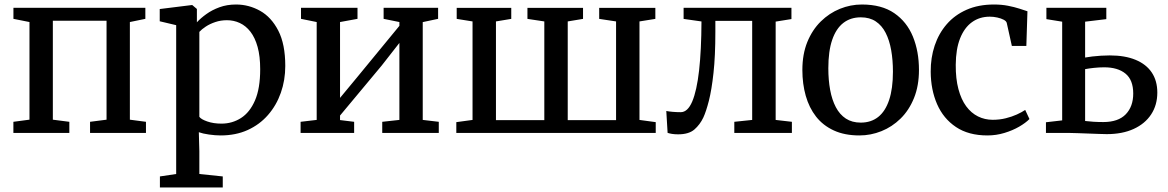

<svg xmlns="http://www.w3.org/2000/svg" viewBox="-20 -590 5182 852"><path d="M39.4 0V-49.5L110.8 -59V-492.2L39.6 -506.4V-555.3H625V-506.4L556.3 -492.2V-58.9L627.7 -49.5V0H379.6V-49.5L452.8 -58.9V-497.9H214.5V-58.9L287.7 -49.5V0Z M1245.9 -297.4Q1245.9 -234.1 1226.2 -178.3Q1206.6 -122.5 1169.3 -79.8Q1132.1 -37.1 1079.1 -13Q1026 11 959.1 11Q934.9 11 907.4 7Q879.8 3.1 862.3 -3.3L864.6 80.6V182.1L968.5 192.9V242H689.6V192.9L761.8 182.1V-478.3L688.8 -495.6V-549.9L831.2 -567.6H833.2L853.7 -550.2V-491.1Q870.1 -509.1 895.4 -527.3Q920.6 -545.6 953.9 -557.8Q987.2 -570 1027.4 -570Q1084 -570 1134 -542.1Q1184 -514.1 1214.9 -454.1Q1245.9 -394 1245.9 -297.4ZM987.1 -500.3Q959.3 -500.3 935.3 -492.1Q911.3 -484 893.1 -472Q874.8 -460 864.6 -448.5V-71.7Q871.9 -60.8 899.5 -51.1Q927 -41.4 962.8 -41.4Q1010.6 -41.4 1049.6 -66.4Q1088.6 -91.4 1111.6 -144.5Q1134.6 -197.7 1134.6 -282.6Q1134.6 -340.3 1123.2 -381.6Q1111.7 -422.9 1091.3 -449.3Q1070.8 -475.6 1044.1 -487.9Q1017.5 -500.3 987.1 -500.3Z M1313.9 0V-49.5L1385.3 -57.9V-492.2L1315.7 -506.4V-555.3H1566.4V-506.4L1488.9 -492.2V-155.6L1561.9 -243.7L1752.3 -475.3V-492.2L1682.3 -506.4V-555.3H1924.1V-506.4L1855.9 -491.9V-57.9L1927.1 -49.5V0H1676.2V-49.5L1752.3 -57.9V-399.5L1673.6 -298.9L1488.9 -77.3V-57.2L1551.5 -49.5V0Z M2004.9 0V-48L2076.9 -57.8V-494.9L2006.6 -506.2V-555.1H2248.7V-506.2L2180.8 -494.9V-56.8H2395.4V-494.9L2320.5 -506.2V-555.1H2567.2V-506.2L2499.3 -494.9V-56.8H2713.8V-494.9L2638.9 -506.2V-555.1H2888.1V-506.2L2817.7 -494.9V-57.8L2889.8 -48V0Z M2989.1 6.1Q2973.7 6.1 2961.6 4.1Q2949.5 2 2942.5 -0.4L2936.7 -97.5Q2947.2 -95.3 2964.2 -93.8Q2981.2 -92.2 3000.7 -92.2Q3031.7 -92.2 3051.9 -139.8Q3072 -187.5 3082.2 -277.4Q3092.3 -367.4 3092.8 -494.8L3013.5 -506.1V-555.3H3492V-505.4L3422 -494.1V-57.8L3494 -49.5V0H3238.5V-49.5L3317.8 -57.8V-497.5H3154.4V-448.8Q3154.4 -341.1 3146.1 -266Q3137.9 -191 3125.7 -143Q3113.4 -95 3101 -68.4Q3086.2 -37 3061.4 -15.4Q3036.6 6.1 2989.1 6.1Z M3540.5 -279.3Q3540.5 -349.6 3562.5 -403.7Q3584.6 -457.8 3622.3 -494.8Q3660 -531.8 3707.1 -550.9Q3754.3 -570 3804.7 -570Q3892.4 -570 3948.3 -531.6Q4004.2 -493.2 4031.1 -427.4Q4057.9 -361.7 4057.9 -279.7Q4057.9 -209.2 4035.8 -154.8Q4013.8 -100.5 3976.1 -63.6Q3938.4 -26.7 3891.2 -7.9Q3844 11 3793.6 11Q3728 11 3680.1 -11.1Q3632.2 -33.1 3601.3 -72.5Q3570.5 -112 3555.5 -164.9Q3540.5 -217.8 3540.5 -279.3ZM3799.8 -45.9Q3845.1 -45.9 3876.9 -70.9Q3908.7 -96 3925.5 -146.3Q3942.4 -196.6 3942.4 -272Q3942.4 -323.5 3934.6 -367.5Q3926.8 -411.5 3910.1 -444.2Q3893.4 -476.9 3866.2 -495Q3839 -513.1 3799.8 -513.1Q3754.3 -513.1 3722.1 -488.1Q3689.9 -463 3672.8 -413Q3655.7 -362.9 3655.7 -287Q3655.7 -235 3663.8 -191Q3671.9 -147 3689 -114.4Q3706.1 -81.8 3733.5 -63.8Q3761 -45.9 3799.8 -45.9Z M4110 -271.8Q4109.6 -333.6 4127.6 -387.6Q4145.6 -441.5 4181.1 -482.5Q4216.6 -523.5 4269.2 -546.7Q4321.7 -570 4390.5 -570Q4424.5 -570 4453.1 -564.4Q4481.6 -558.8 4503.5 -551.7Q4525.4 -544.7 4539.3 -540L4534.4 -386.2H4470.1L4447.6 -487.6Q4446 -495.9 4434.1 -502.3Q4422.2 -508.6 4405.5 -512.3Q4388.8 -516 4372.1 -516Q4326.9 -516 4293.2 -491.7Q4259.4 -467.4 4240.5 -419.9Q4221.6 -372.5 4221.1 -302.4Q4220.7 -240.7 4233 -194.6Q4245.3 -148.5 4267.4 -118.5Q4289.6 -88.4 4319.8 -73.4Q4350 -58.4 4385.2 -58.4Q4415.8 -58.4 4443 -65.2Q4470.1 -71.9 4492.2 -81.9Q4514.2 -91.9 4529.3 -102.2L4548.2 -61.8Q4531.5 -44.7 4502.5 -27.9Q4473.5 -11.1 4437.1 -0.1Q4400.7 11 4361.8 11Q4277.8 11 4222.1 -26.4Q4166.3 -63.7 4138.3 -127.9Q4110.4 -192 4110 -271.8Z M4621.4 0V-47.5L4693.4 -55.8V-493.8L4623.4 -505.1V-555.3H4889.3V-505.1L4795.2 -493.8V-334.7Q4808.9 -337.3 4827 -339.4Q4845.1 -341.5 4865.3 -342.8Q4885.4 -344.1 4904.5 -344.1Q4972 -344.1 5019.2 -324.5Q5066.4 -305 5091 -268.2Q5115.6 -231.4 5115.6 -179.4Q5115.6 -123.9 5088.2 -82.3Q5060.9 -40.8 5010.6 -17.8Q4960.3 5.2 4891.1 5.2Q4878.5 5.2 4856.5 4.3Q4834.4 3.4 4809.7 2.6Q4784.9 1.7 4763.1 0.9Q4741.4 0 4728.5 0ZM4875.8 -48.4Q4942.2 -48.4 4975.5 -82.8Q5008.7 -117.2 5008.7 -175Q5008.7 -235.2 4974.5 -263.2Q4940.3 -291.3 4880 -291.3Q4858.3 -291.3 4835.1 -288.9Q4811.9 -286.4 4795.2 -283.2V-53.1Q4811.1 -51.1 4832.2 -49.7Q4853.3 -48.4 4875.8 -48.4Z"/></svg>

Font: Merriweather 7pt Light
Style: Regular
Weight: 300
Designer: Eben Sorkin
Foundry: Eben Sorkin
Version: Version 2.200;gftools[0.9.31]